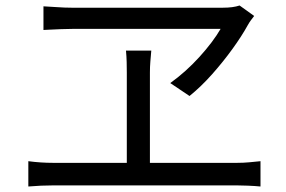

<svg xmlns="http://www.w3.org/2000/svg" viewBox="-20 -712 1040 698"><path d="M904 -654Q897 -645 891.5 -637.5Q886 -630 881 -621Q859 -581 825 -534Q791 -487 751 -442Q711 -397 669 -363L599 -410Q656 -451 705 -505Q754 -559 782 -607H245Q227 -607 201.5 -606Q176 -605 157 -604Q138 -603 138 -603V-689Q161 -688 188 -686Q215 -684 240 -684H791Q827 -684 851 -692ZM525 -448V-120H842Q865 -120 886 -122Q907 -124 927 -126V-34Q906 -36 881.5 -37Q857 -38 842 -38H173Q152 -38 129 -37Q106 -36 83 -34V-126Q128 -120 173 -120H441V-448Q441 -465 440.5 -486Q440 -507 438 -528H530Q528 -506 526.5 -487Q525 -468 525 -448Z"/></svg>

Font: Source Han Sans SC
Style: Regular
Weight: 400
Designer: Ryoko NISHIZUKA 西塚涼子 (kana, bopomofo & ideographs); Paul D. Hunt (Latin, Greek & Cyrillic); Sandoll Communications 산돌커뮤니
Foundry: Adobe
Version: Version 2.002;hotconv 1.0.116;makeotfexe 2.5.65601; ttfautoh